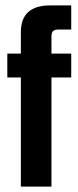

<svg xmlns="http://www.w3.org/2000/svg" viewBox="-20 -689 288 709"><path d="M243 -580H198Q182 -580 176 -574.5Q170 -569 170 -553V-491H243V-403H170V0H57V-403H7V-491H57V-570Q57 -669 165 -669H243Z"/></svg>

Font: Teko Medium
Style: Regular
Weight: 500
Designer: Manushi Parikh, Jonny Pinhorn
Foundry: Indian Type Foundry
Version: Version 1.106;PS 1.0;hotconv 1.0.78;makeotf.lib2.5.61930; tt